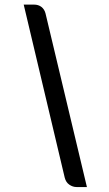

<svg xmlns="http://www.w3.org/2000/svg" viewBox="-20 -746 460 814"><path d="M80.5 -726.5H124Q143 -726.5 155.8 -716.5Q168.5 -706.5 173 -689L348.5 47H305Q288.5 47 274 37Q259.5 27 254.5 7.5Z"/></svg>

Font: Lato 2
Style: Italic
Weight: 600
Italic angle: -7°
Designer: Lukasz Dziedzic with Adam Twardoch and Botio Nikoltchev
Foundry: tyPoland Lukasz Dziedzic
Version: Version 2.015; 2015-08-06; http://www.latofonts.com/